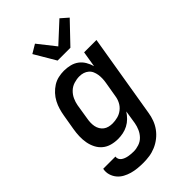

<svg xmlns="http://www.w3.org/2000/svg" viewBox="-294 -871 1188 1188"><g transform="rotate(-45 300.0 -277.0)"><path d="M215 223Q190 223 165 220.5Q140 218 117 211.5Q94 205 73 193.5Q52 182 37 164Q22 146 15 122.5Q8 99 13 73H120Q118 85 123 95Q128 105 136.5 111Q145 117 155.5 121Q166 125 177 127Q188 129 199.5 130Q211 131 223 131Q245 131 269 123Q293 115 310 97.5Q327 80 337 57.5Q347 35 351 12L365 -77Q352 -57 335 -40Q318 -23 297 -12Q276 -1 253.5 3.5Q231 8 209 8Q180 8 153 0.5Q126 -7 105.5 -24Q85 -41 72.5 -65.5Q60 -90 55 -117.5Q50 -145 51 -174Q52 -203 57 -232L74 -332Q78 -356 85 -380Q92 -404 104 -427Q116 -450 134 -469.5Q152 -489 174 -503Q196 -517 221 -522.5Q246 -528 270 -528Q297 -528 323 -521.5Q349 -515 369 -500Q389 -485 402 -463Q415 -441 422 -416L439 -520H547L456 27Q452 54 442 81Q432 108 415 131.5Q398 155 374.5 173.5Q351 192 324 203.5Q297 215 269.5 219Q242 223 215 223ZM253 -84Q275 -84 298 -90Q321 -96 340 -111Q359 -126 370 -147.5Q381 -169 384 -191L401 -291Q404 -308 404.5 -325.5Q405 -343 402.5 -359Q400 -375 393.5 -390Q387 -405 374.5 -415.5Q362 -426 346.5 -431Q331 -436 313 -436Q290 -436 265.5 -428.5Q241 -421 222.5 -403.5Q204 -386 193.5 -363Q183 -340 179 -317L163 -217Q160 -201 159.5 -184.5Q159 -168 162 -152.5Q165 -137 173 -123.5Q181 -110 193 -101Q205 -92 220.5 -88Q236 -84 253 -84ZM287 -600 205 -739 262 -773 352 -659 480 -777 528 -735 399 -600Z"/></g></svg>

Font: Iosevka Aile Semibold Oblique
Style: Regular
Weight: 600
Italic angle: -9°
Designer: Belleve Invis
Foundry: Belleve Invis
Version: Version 31.1.0; ttfautohint (v1.8.4)